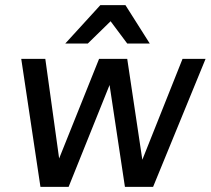

<svg xmlns="http://www.w3.org/2000/svg" viewBox="-20 -730 823 750"><path d="M408 -398 248 0H138L63 -500H157L211 -111L367 -500H477L536 -106L693 -500H783L578 0H468ZM412 -647 323 -560H235L372 -710H470L565 -560H477Z"/></svg>

Font: Retni Sans Medium
Style: Italic
Weight: 500
Italic angle: -8°
Designer: Vitaly Kuzmin
Foundry: ParaType Ltd.
Version: Version 1.00;June 10, 2019;FontCreator 11.5.0.2425 64-bit; t